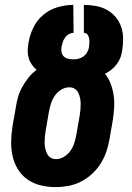

<svg xmlns="http://www.w3.org/2000/svg" viewBox="-20 -755 540 783"><path d="M207 8Q176 8 146.5 1Q117 -6 93 -22.5Q69 -39 53.5 -64Q38 -89 31.5 -117.5Q25 -146 25.5 -177Q26 -208 31 -240L44 -314Q47 -336 53 -357.5Q59 -379 70 -399Q81 -419 95.5 -437.5Q110 -456 129 -470Q118 -480 109.5 -492Q101 -504 97 -518Q93 -532 93 -547.5Q93 -563 96 -579Q101 -611 115.5 -641.5Q130 -672 156 -694Q182 -716 214.5 -725.5Q247 -735 279 -735L280 -621Q270 -621 260.5 -615.5Q251 -610 245 -601.5Q239 -593 236 -583.5Q233 -574 231 -564Q229 -553 231 -542.5Q233 -532 240 -525Q247 -518 257.5 -515.5Q268 -513 279 -513Q290 -513 300.5 -515.5Q311 -518 320.5 -525Q330 -532 335.5 -542Q341 -552 343 -562Q344 -571 344.5 -580.5Q345 -590 343.5 -598.5Q342 -607 337 -614Q332 -621 322 -621V-735Q347 -735 371.5 -730.5Q396 -726 416.5 -714.5Q437 -703 452 -685Q467 -667 474.5 -644.5Q482 -622 482 -597Q482 -572 478 -547Q476 -533 470.5 -519Q465 -505 455.5 -492.5Q446 -480 434 -470.5Q422 -461 408 -454Q423 -436 431.5 -413Q440 -390 443.5 -366Q447 -342 445.5 -316.5Q444 -291 440 -265L427 -190Q423 -165 414.5 -139Q406 -113 391.5 -89.5Q377 -66 356 -46.5Q335 -27 310.5 -14.5Q286 -2 259.5 3Q233 8 207 8ZM208 -106Q226 -106 242.5 -116.5Q259 -127 269 -142.5Q279 -158 284 -175Q289 -192 292 -209L305 -284Q307 -296 308 -308Q309 -320 309 -332Q309 -344 306.5 -355.5Q304 -367 299 -377Q294 -387 284.5 -393Q275 -399 263 -399Q245 -399 228.5 -388.5Q212 -378 202 -362.5Q192 -347 187 -330Q182 -313 179 -296L166 -221Q164 -209 163 -197Q162 -185 162 -173Q162 -161 164.5 -149.5Q167 -138 172 -128Q177 -118 186.5 -112Q196 -106 208 -106Z"/></svg>

Font: Iosevka Curly Heavy
Style: Italic
Weight: 900
Italic angle: -9°
Monospace: yes
Designer: Belleve Invis
Foundry: Belleve Invis
Version: Version 22.1.2; ttfautohint (v1.8.4)